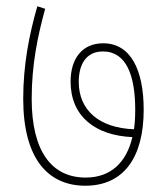

<svg xmlns="http://www.w3.org/2000/svg" viewBox="-20 -642 520 612"><path d="M438 -292C438 -420 396 -504 309 -504C241 -504 205 -454 205 -382C205 -271 284 -210 402 -205C383 -124 333 -76 253 -76C146 -76 81 -158 81 -327C81 -436 100 -527 124 -614L99 -622C73 -532 54 -435 54 -327C54 -135 134 -50 252 -50C374 -50 438 -140 438 -292ZM231 -381C231 -436 254 -478 308 -478C383 -478 411 -401 411 -292C411 -270 410 -249 407 -230C296 -234 231 -291 231 -381Z"/></svg>

Font: Noto Sans Devanagari SemiCondensed Thin
Style: Regular
Weight: 100
Width: 4
Designer: Jelle Bosma - Monotype Design Team
Foundry: Monotype Imaging Inc.
Version: Version 2.004